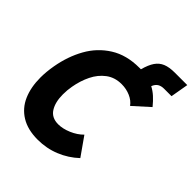

<svg xmlns="http://www.w3.org/2000/svg" viewBox="-237 -1008 1164 1164"><g transform="rotate(45 345.0 -426.0)"><path d="M27.5 -267Q27.5 -316 37.5 -373Q55.5 -474.5 100.8 -555.2Q146 -636 223.2 -684.5Q300.5 -733 409.5 -733H423Q436.5 -783 455.8 -811Q475 -839 505.2 -851.5Q535.5 -864 583.5 -864H689.5L669.5 -749H605.5Q581.5 -749 565.2 -739Q549 -729 539.5 -705Q565.5 -691.5 588.2 -671Q611 -650.5 635 -621L533.5 -529.5Q514.5 -556.5 479.5 -571.8Q444.5 -587 404.5 -587Q346 -587 304.2 -555.5Q262.5 -524 237.8 -473.5Q213 -423 202.5 -363Q196 -328.5 196 -291Q196 -224.5 222 -183.5Q248 -142.5 304.5 -142.5Q342.5 -142.5 386.8 -161.2Q431 -180 461 -210.5L544 -92.5Q491.5 -43 424.5 -15.8Q357.5 11.5 282 11.5Q196 11.5 139 -23.8Q82 -59 54.8 -121.5Q27.5 -184 27.5 -267Z"/></g></svg>

Font: JuliaMono Black
Style: Italic
Weight: 900
Italic angle: -9°
Monospace: yes
Designer: cormullion
Foundry: corm
Version: Version 0.057; ttfautohint (v1.8.4)